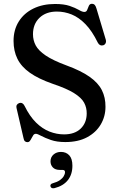

<svg xmlns="http://www.w3.org/2000/svg" viewBox="-20 -734 629 1013"><path d="M324.5 15.5Q280 15.5 248.5 4.5Q217 -6.5 197.2 -17.2Q177.5 -28 169.5 -28Q161 -28 156.2 -21.5Q151.5 -15 147.2 -6.2Q143 2.5 138 9.2Q133 16 124.5 16Q116.5 16 111.2 11Q106 6 104 -5.5L67 -165Q65 -174 68.8 -180.5Q72.5 -187 81 -190Q90.5 -193 97.5 -189.2Q104.5 -185.5 109.5 -175.5Q136.5 -120.5 170 -87.5Q203.5 -54.5 241.2 -39.8Q279 -25 318 -25Q374 -25 405.5 -55.2Q437 -85.5 437.5 -134.5Q438 -165.5 424 -191.8Q410 -218 371 -242.5Q332 -267 257.5 -292Q183 -318 137.8 -350Q92.5 -382 72 -423.5Q51.5 -465 51.5 -518Q51.5 -576.5 79 -620.5Q106.5 -664.5 156 -688.8Q205.5 -713 270.5 -713Q317.5 -713 347.5 -702.8Q377.5 -692.5 395.8 -681.8Q414 -671 425 -671Q436 -671 440 -681.8Q444 -692.5 448.8 -703.2Q453.5 -714 465.5 -714Q474 -714 479.5 -708.5Q485 -703 489 -689L538 -525Q541 -514.5 537.2 -506.2Q533.5 -498 524.5 -495Q515.5 -492.5 508.2 -496Q501 -499.5 496 -509Q466 -570.5 431.2 -606.2Q396.5 -642 358.5 -657.5Q320.5 -673 280 -673Q222.5 -673 188.2 -640Q154 -607 154 -553.5Q154 -521.5 168.5 -494.2Q183 -467 221 -441.2Q259 -415.5 329 -389.5Q407 -361 452.5 -329Q498 -297 517.5 -258.2Q537 -219.5 536.5 -170.5Q536.5 -119.5 511.5 -77.2Q486.5 -35 439.5 -9.8Q392.5 15.5 324.5 15.5ZM296 162.5Q271.5 162.5 259 149.5Q246.5 136.5 246.5 117.5Q246.5 95 262.5 81.2Q278.5 67.5 301.5 67.5Q328.5 67.5 345.2 85.2Q362 103 362 140.5Q362 186 338.2 216.2Q314.5 246.5 268 258.5Q259 260.5 253.8 258.2Q248.5 256 246.5 250Q244.5 244 247.8 239.2Q251 234.5 259.5 232.5Q281.5 226.5 295.2 217Q309 207.5 316 196Q323 184.5 323 174Q323 162.5 310 162.5Z"/></svg>

Font: Fraunces 18pt
Style: Regular
Weight: 400
Version: Version 1.000;[b76b70a41]